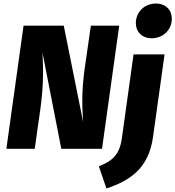

<svg xmlns="http://www.w3.org/2000/svg" viewBox="-20 -840 990 1084"><path d="M837 -624C900 -624 950 -671 950 -734C950 -784 915 -820 860 -820C797 -820 747 -773 747 -710C747 -660 782 -624 837 -624ZM653 -695H493L458 -453C441 -327 443 -250 449 -153L340 -695H113L16 0H176L208 -225C227 -362 224 -455 220 -542L326 0H556ZM581 224C712 180 819 113 844 -67L909 -533H734L668 -59C655 33 615 69 538 99Z"/></svg>

Font: Fira Sans ExtraBold
Style: Italic
Weight: 800
Italic angle: -8°
Designer: bBox Type GmbH & Carrois Corporate GbR & Edenspiekermann AG
Foundry: bBox Type GmbH & Carrois Corporate GbR & Edenspiekermann AG
Version: Version 4.301;PS 004.301;hotconv 1.0.88;makeotf.lib2.5.64775